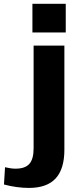

<svg xmlns="http://www.w3.org/2000/svg" viewBox="-102 -774 420 985"><path d="M46.1 190.1Q16.3 190.1 -16.7 185.6Q-49.8 181.1 -81.6 172.5L-76.2 83.9Q-61.8 87.4 -48.4 89.3Q-35 91.3 -22.1 91.3Q26.7 91.3 48.6 66.7Q70.4 42.1 70.4 -12.6V-540H228.3V-5.9Q228.3 92.9 183.4 141.5Q138.5 190.1 46.1 190.1ZM235.3 -754.4V-607.4H64.3V-754.4Z"/></svg>

Font: Pathway Extreme 8pt Thin
Style: Regular
Weight: 100
Version: Version 1.001;gftools[0.9.26]